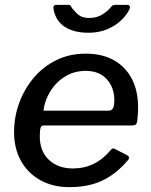

<svg xmlns="http://www.w3.org/2000/svg" viewBox="-20 -761 622 791"><path d="M266 10Q198 10 146.5 -18.5Q95 -47 66.5 -98Q38 -149 38 -217Q38 -279 59 -336.5Q80 -394 118.5 -440Q157 -486 211.5 -513Q266 -540 334 -540Q400 -540 448 -513.5Q496 -487 522.5 -437.5Q549 -388 549 -317Q549 -304 548 -289.5Q547 -275 545 -260Q544 -252 539 -248Q534 -244 524 -244H158Q150 -244 147 -233.5Q144 -223 144 -199Q144 -137 182 -102Q220 -67 280 -67Q327 -67 366 -86Q405 -105 438 -145Q443 -150 447 -149.5Q451 -149 456 -146L503 -122Q517 -115 508 -102Q473 -61 436 -36.5Q399 -12 357.5 -1Q316 10 266 10ZM428 -305Q438 -305 444.5 -313.5Q451 -322 451 -348Q451 -400 420 -434.5Q389 -469 333 -469Q286 -469 248.5 -446Q211 -423 187.5 -385Q164 -347 159 -305ZM504 -741Q512 -741 514.5 -735.5Q517 -730 513 -722Q500 -696 475.5 -674Q451 -652 418 -639Q385 -626 344 -626Q302 -626 271 -638Q240 -650 222 -673Q204 -696 200 -728Q200 -733 202 -737Q204 -741 212 -741H262Q269 -741 271 -737Q273 -733 278 -726Q285 -719 293.5 -709Q302 -699 315 -693Q328 -687 348 -687Q379 -687 402 -701.5Q425 -716 439 -734Q443 -739 447 -740Q451 -741 455 -741Z"/></svg>

Font: Libre Franklin Medium
Style: Italic
Weight: 500
Italic angle: -8°
Designer: Pablo Impallari, Rodrigo Fuenzalida, Nhung Nguyen
Foundry: Impallari Type
Version: Version 3.000